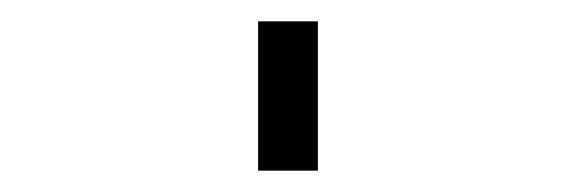

<svg xmlns="http://www.w3.org/2000/svg" viewBox="-20 60 540 180"><path d="M222 220V80H278V220Z"/></svg>

Font: Iosevka Fixed SS04 Light
Style: Regular
Weight: 300
Monospace: yes
Designer: Belleve Invis
Foundry: Belleve Invis
Version: Version 32.5.0